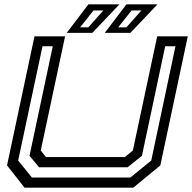

<svg xmlns="http://www.w3.org/2000/svg" viewBox="-20 -868 888 888"><path d="M93.5 0 12.5 -103 139.5 -700H281L168.5 -172L192.5 -141.5H557.5L594.5 -172L707 -700H848.5L721.5 -103L596.5 0ZM127.5 -47H583L679.5 -125.5L791.5 -654H744L636.5 -147.5L570.5 -94.5H160.5L116.5 -147.5L224 -654H176.5L64 -125.5ZM464.5 -716 565 -848H708.5L583 -716ZM288.5 -716 389 -848H532.5L407 -716ZM350.5 -741.5H388.5L458 -819.5H412.5ZM526.5 -741.5H564.5L634 -819.5H588.5Z"/></svg>

Font: Tourney Expanded Medium
Style: Italic
Weight: 500
Width: 7
Italic angle: -12°
Designer: Tyler Finck
Foundry: Etcetera Type Co
Version: Version 1.010; ttfautohint (v1.8.3)